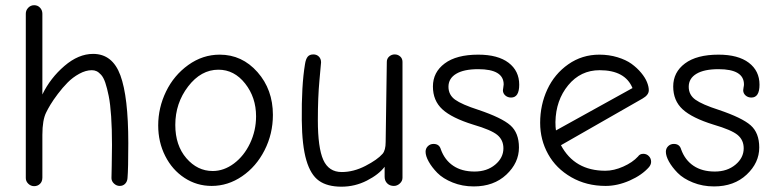

<svg xmlns="http://www.w3.org/2000/svg" viewBox="-20 -701 2944 730"><path d="M109.9 6.8Q97.2 6.8 87.6 -2.4Q78.1 -11.7 78.1 -23.9V-648.9Q78.1 -662.1 87.4 -671.6Q96.7 -681.2 109.9 -681.2Q123.5 -681.2 132.3 -671.6Q141.1 -662.1 141.1 -648.9V-341.8Q171.4 -404.3 224.9 -450.2Q278.3 -496.1 334 -496.1Q407.7 -496.1 437.7 -414.6Q467.8 -333 467.8 -157.2Q467.8 -58.1 464.8 -23.9Q463.9 -10.7 455.8 -2.4Q447.8 5.9 435.1 5.9Q422.9 5.9 413.3 -3.2Q403.8 -12.2 403.8 -23.9Q403.8 -26.9 404.8 -70.3Q405.8 -113.8 405.8 -149.9Q405.8 -210.9 402.6 -258.5Q399.4 -306.2 393.3 -336.2Q387.2 -366.2 380.4 -386.5Q373.5 -406.7 364.3 -416.7Q355 -426.8 346.9 -430.4Q338.9 -434.1 329.1 -434.1Q306.2 -434.1 281.2 -420.4Q256.3 -406.7 237.1 -387.2Q217.8 -367.7 200 -344Q182.1 -320.3 171.9 -303.2Q161.6 -286.1 155.8 -273.9Q141.1 -245.1 141.1 -188V-25.9Q141.1 -10.7 132.1 -2Q123 6.8 109.9 6.8Z M784.7 5.9Q728 5.9 681.4 -24.7Q634.8 -55.2 608.2 -107.9Q581.5 -160.6 581.5 -224.1Q581.5 -291.5 611.3 -353Q641.1 -414.6 695.8 -453.9Q750.5 -493.2 815.4 -493.2Q900.4 -493.2 959 -426.8Q1017.6 -360.4 1017.6 -264.2Q1017.6 -191.9 985.8 -129.6Q954.1 -67.4 900.4 -30.8Q846.7 5.9 784.7 5.9ZM788.6 -50.8Q831.1 -50.8 869.4 -79.3Q907.7 -107.9 930.7 -156.2Q953.6 -204.6 953.6 -258.8Q953.6 -330.6 912.1 -383.3Q870.6 -436 810.5 -436Q744.1 -436 695.3 -372.3Q646.5 -308.6 646.5 -226.1Q646.5 -148.4 688.5 -99.6Q730.5 -50.8 788.6 -50.8Z M1278.3 8.8Q1224.6 8.8 1192.9 -13.7Q1161.1 -36.1 1144.8 -91.6Q1128.4 -147 1127.4 -244.1Q1126 -375.5 1139.6 -457Q1142.6 -476.6 1149.9 -485.4Q1157.2 -494.1 1171.4 -494.1Q1184.1 -494.1 1192.4 -485.8Q1200.7 -477.5 1200.7 -463.9Q1200.7 -460.9 1194.6 -396Q1188.5 -331.1 1188.5 -244.1Q1188.5 -139.2 1209.2 -93Q1230 -46.9 1279.3 -46.9Q1324.2 -46.9 1369.6 -70.3Q1415 -93.8 1434.6 -116.2Q1446.3 -129.9 1446.3 -161.1L1450.7 -465.8Q1450.7 -478 1459.7 -486.1Q1468.8 -494.1 1480.5 -494.1Q1492.7 -494.1 1501.5 -486.3Q1510.3 -478.5 1510.3 -465.8V-24.9Q1510.3 -12.7 1500.2 -3.4Q1490.2 5.9 1477.5 5.9Q1461.9 5.9 1452.1 -3.9Q1442.4 -13.7 1442.4 -28.8V-66.9Q1420.4 -37.6 1375 -14.4Q1329.6 8.8 1278.3 8.8Z M1781.2 7.8Q1737.8 7.8 1700.9 -7.1Q1664.1 -22 1642.8 -43.7Q1621.6 -65.4 1609.9 -86.7Q1598.1 -107.9 1598.1 -124Q1598.1 -136.7 1606.9 -145.3Q1615.7 -153.8 1628.4 -153.8Q1650.4 -153.8 1656.2 -132.8Q1670.9 -92.3 1703.4 -70.6Q1735.8 -48.8 1784.2 -48.8Q1831.5 -48.8 1862.8 -75Q1894 -101.1 1894 -137.2Q1894 -168.5 1871.1 -187.7Q1848.1 -207 1779.3 -227.1Q1697.8 -252.4 1661.9 -285.4Q1626 -318.4 1626 -372.1Q1626 -426.3 1670.7 -459.7Q1715.3 -493.2 1798.3 -493.2Q1873 -493.2 1913.6 -462.4Q1954.1 -431.6 1954.1 -378.9Q1954.1 -330.1 1923.3 -330.1Q1910.2 -330.1 1901.1 -338.1Q1892.1 -346.2 1892.1 -357.9Q1892.1 -361.8 1893.6 -368.7Q1895 -375.5 1895 -379.9Q1895 -438 1798.3 -438Q1743.7 -438 1714.4 -420.4Q1685.1 -402.8 1685.1 -371.1Q1685.1 -340.3 1710.4 -322Q1735.8 -303.7 1799.3 -283.2Q1887.7 -253.4 1920.4 -224.6Q1953.1 -195.8 1953.1 -140.1Q1953.1 -82 1905.3 -37.1Q1857.4 7.8 1781.2 7.8Z M2282.7 5.9Q2209.5 5.9 2151.9 -27.3Q2094.2 -60.5 2064 -115Q2033.7 -169.4 2033.7 -233.9Q2033.7 -302.2 2061 -361.1Q2088.4 -419.9 2140.6 -456.5Q2192.9 -493.2 2258.8 -493.2Q2295.4 -493.2 2327.6 -483.4Q2359.9 -473.6 2381.1 -458.3Q2402.3 -442.9 2417.7 -424.3Q2433.1 -405.8 2439.9 -388.7Q2446.8 -371.6 2446.8 -357.9Q2446.8 -339.8 2422.9 -326.2L2112.8 -148.9Q2164.6 -51.8 2281.7 -51.8Q2314 -51.8 2349.6 -67.6Q2385.3 -83.5 2405.8 -106Q2412.6 -116.2 2425.8 -116.2Q2438.5 -116.2 2447 -107.4Q2455.6 -98.6 2455.6 -85.9Q2455.6 -75.7 2447.8 -65.9Q2420.9 -35.2 2374.3 -14.6Q2327.6 5.9 2282.7 5.9ZM2093.8 -205.1 2384.8 -366.2Q2356.9 -434.1 2259.8 -434.1Q2187.5 -434.1 2140.4 -377Q2093.3 -319.8 2091.8 -236.8Q2091.8 -217.3 2093.8 -205.1Z M2694.8 7.8Q2651.4 7.8 2614.5 -7.1Q2577.6 -22 2556.4 -43.7Q2535.2 -65.4 2523.4 -86.7Q2511.7 -107.9 2511.7 -124Q2511.7 -136.7 2520.5 -145.3Q2529.3 -153.8 2542 -153.8Q2564 -153.8 2569.8 -132.8Q2584.5 -92.3 2616.9 -70.6Q2649.4 -48.8 2697.8 -48.8Q2745.1 -48.8 2776.4 -75Q2807.6 -101.1 2807.6 -137.2Q2807.6 -168.5 2784.7 -187.7Q2761.7 -207 2692.9 -227.1Q2611.3 -252.4 2575.4 -285.4Q2539.6 -318.4 2539.6 -372.1Q2539.6 -426.3 2584.2 -459.7Q2628.9 -493.2 2711.9 -493.2Q2786.6 -493.2 2827.1 -462.4Q2867.7 -431.6 2867.7 -378.9Q2867.7 -330.1 2836.9 -330.1Q2823.7 -330.1 2814.7 -338.1Q2805.7 -346.2 2805.7 -357.9Q2805.7 -361.8 2807.1 -368.7Q2808.6 -375.5 2808.6 -379.9Q2808.6 -438 2711.9 -438Q2657.2 -438 2627.9 -420.4Q2598.6 -402.8 2598.6 -371.1Q2598.6 -340.3 2624 -322Q2649.4 -303.7 2712.9 -283.2Q2801.3 -253.4 2834 -224.6Q2866.7 -195.8 2866.7 -140.1Q2866.7 -82 2818.8 -37.1Q2771 7.8 2694.8 7.8Z"/></svg>

Font: Comic Neue
Style: Regular
Weight: 400
Designer: Craig Rozynski
Foundry: Craig Rozynski
Version: Version 2.003;hotconv 1.0.109;makeotfexe 2.5.65596